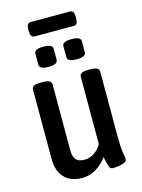

<svg xmlns="http://www.w3.org/2000/svg" viewBox="-126 -913 735 993"><g transform="rotate(-15 241.5 -416.0)"><path d="M189 8Q127 8 93.5 -28Q60 -64 60 -129V-499Q60 -524 105 -524H120Q165 -524 165 -499V-146Q165 -113 178.5 -96.5Q192 -80 224 -80Q254 -80 277.5 -96.5Q301 -113 316 -139V-499Q316 -524 360 -524H376Q420 -524 420 -499V-156Q420 -93 425 -65Q430 -37 430 -27Q430 -17 416 -11Q402 -5 384 -2.5Q366 0 356 0Q341 0 335.5 -14.5Q330 -29 322 -68Q299 -35 264.5 -13.5Q230 8 189 8ZM320 -592Q270 -592 270 -617V-676Q270 -700 320 -700Q369 -700 369 -676V-617Q369 -592 320 -592ZM169 -592Q120 -592 120 -617V-676Q120 -700 169 -700Q218 -700 218 -676V-617Q218 -592 169 -592ZM139 -763Q117 -763 117 -796V-807Q117 -840 139 -840H350Q371 -840 371 -807V-796Q371 -763 350 -763Z"/></g></svg>

Font: Asap Condensed Medium
Style: Regular
Weight: 500
Width: 3
Designer: Pablo Cosgaya
Foundry: Omnibus-Type
Version: Version 3.001; ttfautohint (v1.8.4.7-5d5b)